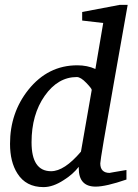

<svg xmlns="http://www.w3.org/2000/svg" viewBox="-20 -756 563 785"><path d="M502 -736Q474 -578 446 -420Q390 -105 390 -88Q390 -49 429 -49Q425 -49 497 -61V-22Q413 7 371 7Q302 7 302 -68V-74Q278 -43 241 -20Q197 9 158 9Q86 9 51 -47Q21 -94 21 -168Q21 -295 96 -389Q176 -489 296 -489Q337 -489 370 -474L402 -662L316 -672V-707L469 -736ZM355 -388Q356 -393 333 -417Q310 -441 294 -441Q217 -441 163 -364.5Q109 -288 109 -174Q109 -56 189 -56Q243 -56 311 -136Z"/></svg>

Font: Apparatus SIL
Style: Italic
Weight: 400
Italic angle: -11°
Version: Version 1.0